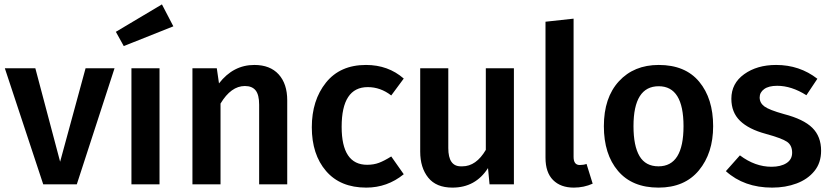

<svg xmlns="http://www.w3.org/2000/svg" viewBox="-20 -840 3787 875"><path d="M330 0H177L2 -529H141L254 -103L370 -529H502Z M707 0H579V-529H707ZM544 -630 508 -695 718 -820 770 -720Z M1289 0H1161V-363Q1161 -408 1145 -428Q1129 -448 1096 -448Q1033 -448 985 -368V0H857V-529H968L978 -460Q1043 -544 1139 -544Q1211 -544 1250 -501Q1289 -458 1289 -383Z M1649 15Q1531 15 1466 -60.5Q1401 -136 1401 -260Q1401 -383 1465.5 -463.5Q1530 -544 1648 -544Q1749 -544 1820 -482L1763 -405Q1714 -443 1656 -443Q1537 -443 1537 -262Q1537 -89 1653 -89Q1683 -89 1707 -98Q1731 -107 1763 -127L1820 -46Q1745 15 1649 15Z M2042 15Q1968 15 1931.5 -30.5Q1895 -76 1895 -149V-529H2023V-165Q2023 -82 2080 -82H2087Q2150 -82 2194 -157V-529H2322V0H2211L2204 -74Q2147 15 2042 15Z M2595 15Q2535 15 2500.5 -19.5Q2466 -54 2466 -121V-741L2594 -755V-125Q2594 -88 2622 -88Q2640 -88 2653 -93L2681 -3Q2641 15 2595 15Z M2981 15Q2861 15 2796.5 -61Q2732 -137 2732 -265Q2732 -395 2800.5 -469.5Q2869 -544 2982 -544Q3103 -544 3166.5 -467.5Q3230 -391 3230 -265Q3230 -142 3165 -63.5Q3100 15 2981 15ZM2981 -82Q3095 -82 3095 -265Q3095 -447 2982 -447Q2867 -447 2867 -265Q2867 -175 2894.5 -128.5Q2922 -82 2981 -82Z M3499 15Q3371 15 3288 -60L3352 -132Q3421 -80 3496 -80Q3538 -80 3564 -96.5Q3590 -113 3590 -144Q3590 -178 3566.5 -194Q3543 -210 3470 -230Q3392 -251 3352.5 -289.5Q3313 -328 3313 -390Q3313 -460 3371.5 -502Q3430 -544 3517 -544Q3624 -544 3705 -481L3655 -406Q3587 -449 3522 -449Q3483 -449 3462.5 -434Q3442 -419 3442 -396Q3442 -371 3463.5 -355Q3485 -339 3553 -320Q3642 -297 3682 -257.5Q3722 -218 3722 -153Q3722 -98 3691.5 -60.5Q3661 -23 3610.5 -4Q3560 15 3499 15Z"/></svg>

Font: Trujillo Medium
Style: Regular
Weight: 500
Designer: Fira Sans original fonts by bBox Type GmbH, Carrois Corporate GbR, & Edenspiekermann AG / Changes by Cristiano Sobral
Foundry: Fira Sans original fonts by bBox Type GmbH, Carrois Corporate GbR, & Edenspiekermann AG / Changes by Cristiano Sobral
Version: Version 4.301;October 17, 2021;FontCreator 14.0.0.2814 64-bi